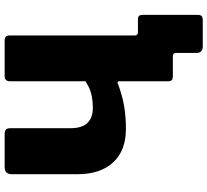

<svg xmlns="http://www.w3.org/2000/svg" viewBox="-54 -728 914 847"><g transform="rotate(-90 403.5 -305.0)"><path d="M623 132Q593 132 593 105V14Q593 0 578 0H516L670 -168Q670 -154 685 -154H743Q761 -154 761 -133V109Q761 121 756 126.5Q751 132 736 132ZM490 0Q468 0 468 -18V-236Q468 -249 454 -241Q398 -221 353 -214Q308 -207 258 -207Q162 -207 110 -263.5Q58 -320 58 -420V-710Q58 -742 89 -742H236Q250 -742 255.5 -736Q261 -730 261 -715V-450Q261 -420 270 -398.5Q279 -377 299 -365Q319 -353 349 -353Q384 -353 412.5 -360Q441 -367 468 -386V-717Q468 -742 489 -742H650Q670 -742 670 -720V-21Q670 0 653 0Z"/></g></svg>

Font: Libre Franklin ExtraBold
Style: Regular
Weight: 800
Designer: Pablo Impallari, Rodrigo Fuenzalida, Nhung Nguyen
Foundry: Impallari Type
Version: Version 3.000